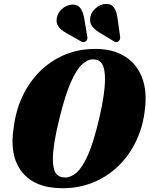

<svg xmlns="http://www.w3.org/2000/svg" viewBox="-20 -964 773 993"><path d="M473.5 -711Q564 -711 625.5 -672.5Q687 -634 714.2 -564Q741.5 -494 729.5 -400Q720.5 -311.5 685.2 -236.8Q650 -162 593.5 -106.8Q537 -51.5 463.2 -21Q389.5 9.5 304 9.5Q160 9.5 93.5 -74.8Q27 -159 51 -305.5Q60.5 -387 93.5 -460Q126.5 -533 181.2 -589.5Q236 -646 309.5 -678.5Q383 -711 473.5 -711ZM317 -46Q346.5 -46 376.2 -71.5Q406 -97 435.5 -163.8Q465 -230.5 493.5 -353.5Q509 -420 516 -469.5Q523 -519 523 -554Q523 -610.5 507.8 -633.8Q492.5 -657 461.5 -657Q432.5 -657 403.5 -630Q374.5 -603 345.5 -536.8Q316.5 -470.5 287.5 -352.5Q270 -281 261.8 -229.8Q253.5 -178.5 253.5 -143.5Q253.5 -89 269.2 -67.5Q285 -46 317 -46ZM587.5 -872 601 -776.5Q602 -769 600.8 -762.5Q599.5 -756 593 -750.5Q581 -741 568 -751L493 -796.5Q467.5 -812 454.8 -831Q442 -850 447.5 -878Q453.5 -902.5 475.5 -922Q497.5 -941.5 525.5 -943.5Q554 -945.5 568.5 -926Q583 -906.5 587.5 -872ZM415 -872 431 -777.5Q432.5 -770 431.8 -763.5Q431 -757 425 -751.5Q413 -741.5 399 -750L322.5 -793.5Q296 -808 282.5 -826.2Q269 -844.5 274 -872Q278 -897 299.8 -917Q321.5 -937 349.5 -940Q378.5 -943 393.8 -924.2Q409 -905.5 415 -872Z"/></svg>

Font: Fraunces 144pt Soft Black
Style: Italic
Weight: 900
Italic angle: -16°
Version: Version 1.000;[b76b70a41]